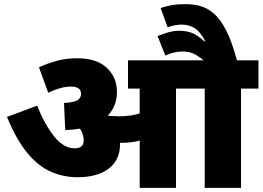

<svg xmlns="http://www.w3.org/2000/svg" viewBox="-20 -916 1280 936"><path d="M565 -212Q565 -136 510 -94Q455 -52 357 -52Q291 -52 230 -78Q169 -104 115 -168Q61 -232 14 -346L161 -401Q198 -308 244.5 -250.5Q291 -193 343 -193Q388 -193 388 -231Q388 -262 370 -289Q337 -283 298 -282L292 -414Q342 -417 358.5 -428Q375 -439 375 -458Q375 -478 361.5 -486Q348 -494 328 -494Q301 -494 272.5 -486Q244 -478 215 -464L170 -588Q209 -606 255 -619Q301 -632 356 -632Q451 -632 500.5 -585.5Q550 -539 550 -468Q550 -398 505 -352Q517 -351 531 -350Q545 -349 561 -349Q589 -349 613.5 -352.5Q638 -356 661 -363V-484H604V-622H1240V-484H1155V0H978V-484H838V0H661V-231Q641 -225 620.5 -222.5Q600 -220 578 -220Q571 -220 565 -220Q565 -217 565 -212ZM981 -615Q943 -647 920 -656Q897 -665 871 -665Q829 -665 786 -645L748 -740Q774 -751 800.5 -758.5Q827 -766 854 -766Q886 -766 913 -756.5Q940 -747 977 -714L981 -715Q953 -766 925.5 -781Q898 -796 866 -796Q849 -796 831.5 -792.5Q814 -789 797 -783L763 -877Q786 -885 816 -890.5Q846 -896 882 -896Q920 -896 955 -887Q990 -878 1022.5 -850Q1055 -822 1083.5 -766Q1112 -710 1137 -615Z"/></svg>

Font: Noto Sans Devanagari UI Black
Style: Regular
Weight: 900
Designer: Jelle Bosma - Monotype Design Team
Foundry: Monotype Imaging Inc.
Version: Version 2.003; ttfautohint (v1.8.4.7-5d5b)